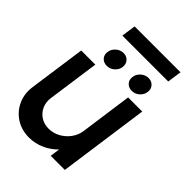

<svg xmlns="http://www.w3.org/2000/svg" viewBox="-238 -887 1000 1000"><g transform="rotate(45 262.0 -387.0)"><path d="M-4 -187.5 40 -500H144L103.5 -213Q99 -179.5 111.5 -152Q124 -124.5 149.2 -108.2Q174.5 -92 207.5 -92Q241 -92 270.8 -108.2Q300.5 -124.5 320.8 -152Q341 -179.5 345.5 -213L385.5 -500H489.5L419.5 0H315.5L323 -54Q293 -23 252.5 -5Q212 13 168.5 13Q113 13 71.2 -14Q29.5 -41 8.8 -86.5Q-12 -132 -4 -187.5ZM190.5 -537.5Q167 -537.5 153 -553Q139 -568.5 142.5 -592Q145.5 -615 164 -631Q182.5 -647 206 -647Q229 -647 242.8 -631Q256.5 -615 253.5 -592Q250 -568.5 231.8 -553Q213.5 -537.5 190.5 -537.5ZM375 -537.5Q351 -537.5 337 -553Q323 -568.5 326.5 -592Q329.5 -615 348 -631Q366.5 -647 390 -647Q413 -647 427 -631Q441 -615 437.5 -592Q434 -568.5 415.8 -553Q397.5 -537.5 375 -537.5ZM148 -785.5H486L474.5 -706.5H136.5Z"/></g></svg>

Font: Urbanist SemiBold
Style: Italic
Weight: 600
Italic angle: -8°
Designer: Corey Hu
Foundry: Corey Hu
Version: Version 1.321; ttfautohint (v1.8.4.7-5d5b)